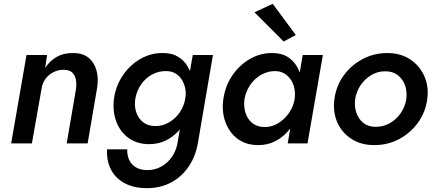

<svg xmlns="http://www.w3.org/2000/svg" viewBox="-20 -746 2256 999"><path d="M375 -280 327 0H436L486 -293Q493 -341 481.5 -381.5Q470 -422 439.5 -446.5Q409 -471 356 -470Q310 -470 275 -450Q240 -430 215 -393L225 -460H118L38 0H146L196 -283Q200 -313 216 -335Q232 -357 257 -370Q282 -383 311 -383Q341 -383 356 -368.5Q371 -354 375 -330.5Q379 -307 375 -280Z M537 31Q534 91 557.5 136.5Q581 182 629 207.5Q677 233 745 233Q815 233 871 203Q927 173 963.5 118Q1000 63 1011 -10L1088 -460H983L905 -10Q899 34 876 68Q853 102 819.5 120.5Q786 139 747 139Q711 139 687 124.5Q663 110 652 86Q641 62 642 31ZM573 -233Q565 -167 585 -113.5Q605 -60 649 -28Q693 4 756 4Q802 4 840.5 -14Q879 -32 908.5 -64.5Q938 -97 957 -140.5Q976 -184 983 -233Q989 -280 983 -322Q977 -364 958 -397.5Q939 -431 907 -450.5Q875 -470 829 -470Q766 -471 711.5 -440Q657 -409 620 -355Q583 -301 573 -233ZM684 -232Q691 -273 714 -306.5Q737 -340 771.5 -358.5Q806 -377 845 -376Q872 -376 892 -364.5Q912 -353 925 -333Q938 -313 943.5 -287.5Q949 -262 944 -233Q939 -203 924.5 -176.5Q910 -150 888.5 -130.5Q867 -111 841.5 -100.5Q816 -90 790 -90Q751 -90 725.5 -109.5Q700 -129 689 -161.5Q678 -194 684 -232Z M1555 -460 1477 0H1580L1660 -460ZM1142 -230Q1133 -165 1153 -110.5Q1173 -56 1216.5 -23.5Q1260 9 1324 9Q1370 9 1408.5 -9.5Q1447 -28 1476.5 -61Q1506 -94 1525.5 -137.5Q1545 -181 1551 -230Q1557 -277 1551.5 -320Q1546 -363 1527 -396.5Q1508 -430 1476.5 -450Q1445 -470 1398 -470Q1335 -471 1280 -439Q1225 -407 1188.5 -353Q1152 -299 1142 -230ZM1252 -230Q1259 -271 1282.5 -305Q1306 -339 1341 -358Q1376 -377 1414 -376Q1441 -375 1460.5 -363Q1480 -351 1493.5 -331Q1507 -311 1512 -285Q1517 -259 1513 -230Q1508 -200 1493 -173.5Q1478 -147 1456.5 -127Q1435 -107 1410 -96Q1385 -85 1358 -85Q1319 -85 1293.5 -105Q1268 -125 1257.5 -158.5Q1247 -192 1252 -230ZM1304 -682 1456 -530 1519 -564 1399 -726Z M1720 -230Q1711 -164 1735 -109.5Q1759 -55 1809 -23Q1859 9 1927 9Q1998 9 2057 -22.5Q2116 -54 2155 -108Q2194 -162 2203 -230Q2212 -296 2187.5 -350.5Q2163 -405 2113.5 -437.5Q2064 -470 1995 -470Q1926 -470 1866.5 -438.5Q1807 -407 1768 -353Q1729 -299 1720 -230ZM1828 -230Q1834 -270 1856.5 -303Q1879 -336 1913 -356Q1947 -376 1986 -375Q2025 -375 2051 -354Q2077 -333 2088 -300.5Q2099 -268 2094 -230Q2088 -191 2065.5 -158Q2043 -125 2009 -105.5Q1975 -86 1935 -86Q1896 -86 1870.5 -106.5Q1845 -127 1834 -160Q1823 -193 1828 -230Z"/></svg>

Font: Jost Medium
Style: Italic
Weight: 500
Italic angle: -5°
Version: Version 3.710